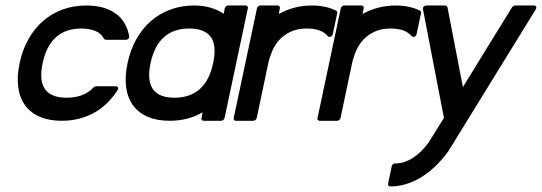

<svg xmlns="http://www.w3.org/2000/svg" viewBox="-20 -423 1942 688"><path d="M289.1 -403.3Q353 -403.3 392.8 -375.7Q432.6 -348.1 442.9 -293.9Q443.8 -288.6 440.2 -284.4Q436.5 -280.3 431.2 -280.3H359.9Q357.9 -280.3 355.7 -281.5Q353.5 -282.7 352.5 -284.2Q343.3 -302.7 322.3 -311.8Q301.3 -320.8 271.5 -320.8Q159.2 -320.8 132.8 -196.8Q106.4 -72.8 218.8 -72.8Q249 -72.8 273.7 -82Q298.3 -91.3 315.4 -109.9Q319.3 -113.8 324.2 -113.8H395.5Q400.9 -113.8 402.8 -109.6Q404.8 -105.5 401.4 -100.1Q366.2 -45.4 315.2 -17.8Q264.2 9.8 201.2 9.8Q156.2 9.8 123.3 -4.2Q90.3 -18.1 70.6 -44.7Q50.8 -71.3 45.4 -109.6Q40 -147.9 50.3 -196.8Q60.5 -245.1 82.3 -283.4Q104 -321.8 135 -348.4Q166 -375 205.1 -389.2Q244.1 -403.3 289.1 -403.3Z M860.4 -403.3Q864.3 -403.3 866.7 -400.4Q869.1 -397.5 868.2 -393.6L784.7 0Q783.7 3.9 780 6.8Q776.4 9.8 772.5 9.8H709.5Q705.6 9.8 703.4 6.8Q701.2 3.9 702.1 0L706.1 -20.5Q653.8 9.8 587.9 9.8Q543 9.8 510 -4.2Q477.1 -18.1 457.3 -44.7Q437.5 -71.3 432.1 -109.6Q426.8 -147.9 437 -196.8Q447.3 -245.1 469 -283.4Q490.7 -321.8 521.7 -348.4Q552.7 -375 591.8 -389.2Q630.9 -403.3 675.8 -403.3Q707.5 -403.3 734.4 -395.5Q761.2 -387.7 781.2 -373.5L785.6 -393.6Q786.6 -397.5 790 -400.4Q793.5 -403.3 797.4 -403.3ZM735.4 -290.5Q713.4 -320.8 658.2 -320.8Q545.9 -320.8 519.5 -196.8Q493.2 -72.8 605.5 -72.8Q660.2 -72.8 695.3 -103.3Q730.5 -133.8 743.7 -196.8Q757.3 -260.3 735.4 -290.5Z M975.1 -403.3Q979 -403.3 981.4 -400.4Q983.9 -397.5 982.9 -393.6L979 -373Q1005.4 -387.7 1035.2 -395.5Q1064.9 -403.3 1097.2 -403.3Q1147.5 -403.3 1184.6 -384.8Q1186.5 -383.8 1187.7 -381.1Q1189 -378.4 1188.5 -376L1172.4 -300.8Q1170.9 -293.9 1164.8 -291.5Q1158.7 -289.1 1154.3 -293.9Q1131.8 -320.8 1079.6 -320.8Q1046.4 -320.8 1022.5 -309.8Q998.5 -298.8 981.9 -281Q965.3 -263.2 955.8 -241Q946.3 -218.8 941.4 -196.8L899.9 0Q898.9 3.9 895.3 6.8Q891.6 9.8 887.7 9.8H824.7Q820.8 9.8 818.6 6.8Q816.4 3.9 817.4 0L900.9 -393.6Q901.9 -397.5 905.3 -400.4Q908.7 -403.3 912.6 -403.3Z M1275.4 -403.3Q1279.3 -403.3 1281.7 -400.4Q1284.2 -397.5 1283.2 -393.6L1279.3 -373Q1305.7 -387.7 1335.4 -395.5Q1365.2 -403.3 1397.5 -403.3Q1447.8 -403.3 1484.9 -384.8Q1486.8 -383.8 1488 -381.1Q1489.3 -378.4 1488.8 -376L1472.7 -300.8Q1471.2 -293.9 1465.1 -291.5Q1459 -289.1 1454.6 -293.9Q1432.1 -320.8 1379.9 -320.8Q1346.7 -320.8 1322.8 -309.8Q1298.8 -298.8 1282.2 -281Q1265.6 -263.2 1256.1 -241Q1246.6 -218.8 1241.7 -196.8L1200.2 0Q1199.2 3.9 1195.6 6.8Q1191.9 9.8 1188 9.8H1125Q1121.1 9.8 1118.9 6.8Q1116.7 3.9 1117.7 0L1201.2 -393.6Q1202.1 -397.5 1205.6 -400.4Q1209 -403.3 1212.9 -403.3Z M1575.7 -403.3Q1578.1 -403.3 1580.6 -401.4Q1583 -399.4 1583.5 -397L1638.7 -110.8Q1683.1 -183.1 1726.8 -254.2Q1770.5 -325.2 1814.9 -397Q1816.9 -399.4 1820.1 -401.4Q1823.2 -403.3 1825.7 -403.3H1893.6Q1898.9 -403.3 1901.1 -399.2Q1903.3 -395 1899.9 -389.6L1586.4 119.1Q1539.6 182.6 1486.3 213.9Q1433.1 245.1 1378.4 245.1Q1374.5 245.1 1372.1 242.2Q1369.6 239.3 1370.6 235.4L1383.8 172.4Q1384.8 168.5 1388.4 165.5Q1392.1 162.6 1396 162.6Q1428.2 162.6 1459.5 142.8Q1490.7 123 1517.6 85.4L1517.1 85.9Q1531.2 63.5 1543.9 42.7Q1556.6 22 1570.8 -0.5Q1552.2 -98.1 1533.2 -195.3Q1514.2 -292.5 1495.6 -390.1Q1494.6 -395.5 1498.5 -399.4Q1502.4 -403.3 1507.8 -403.3Z"/></svg>

Font: Fibel Nord
Style: Bold Italic
Weight: 700
Designer: Peter Wiegel
Foundry: Peter Wioegel
Version: Version 000.000